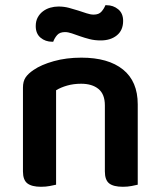

<svg xmlns="http://www.w3.org/2000/svg" viewBox="-20 -709 612 736"><path d="M382 -305Q382 -348 357.5 -368Q333 -388 291 -388Q262 -388 237.5 -381Q213 -374 195 -363V-1Q186 1 171 4Q156 7 137 7Q102 7 85 -6Q68 -19 68 -52V-373Q68 -397 78 -412Q88 -427 109 -441Q138 -461 186 -474.5Q234 -488 292 -488Q395 -488 451.5 -442.5Q508 -397 508 -309V-1Q500 1 484.5 4Q469 7 451 7Q415 7 398.5 -6Q382 -19 382 -52ZM204 -684Q225 -684 244 -679Q263 -674 280 -668.5Q297 -663 312 -658Q327 -653 339 -653Q359 -653 369 -664.5Q379 -676 384 -689H389Q414 -689 433 -673.5Q452 -658 452 -629Q452 -593 428 -573.5Q404 -554 366 -554Q343 -554 323.5 -559Q304 -564 287 -570Q270 -576 255.5 -581Q241 -586 229 -586Q209 -586 199 -574.5Q189 -563 184 -549H180Q154 -549 135.5 -564.5Q117 -580 117 -609Q117 -628 124.5 -642Q132 -656 144.5 -665.5Q157 -675 172.5 -679.5Q188 -684 204 -684Z"/></svg>

Font: Baloo Bhaina 2 SemiBold
Style: Regular
Weight: 600
Designer: Yesha Goshar, Manish Minz, Shuchita Grover and Ek Type
Foundry: Ek Type
Version: Version 1.640;hotconv 1.0.111;makeotfexe 2.5.65597; ttfautoh